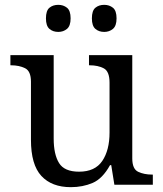

<svg xmlns="http://www.w3.org/2000/svg" viewBox="-20 -764 675 794"><path d="M273 10Q194 10 151 -36.5Q108 -83 108 -186V-426Q108 -470 83.5 -482Q59 -494 26 -494H23V-536H202V-191Q202 -126 224 -90Q246 -54 307 -54Q373 -54 403 -98.5Q433 -143 433 -216V-422Q433 -469 409 -481.5Q385 -494 351 -494H348V-536H527V-109Q527 -65 551.5 -53.5Q576 -42 609 -42H612V0H453L440 -81H435Q404 -25 363 -7.5Q322 10 273 10ZM411 -632Q389 -632 374.5 -644.5Q360 -657 360 -688Q360 -720 374.5 -732Q389 -744 411 -744Q432 -744 447 -732Q462 -720 462 -688Q462 -657 447 -644.5Q432 -632 411 -632ZM221 -632Q199 -632 184.5 -644.5Q170 -657 170 -688Q170 -720 184.5 -732Q199 -744 221 -744Q242 -744 257 -732Q272 -720 272 -688Q272 -657 257 -644.5Q242 -632 221 -632Z"/></svg>

Font: Noto Serif Grantha
Style: Regular
Weight: 400
Designer: Monotype Design Team
Foundry: Monotype Imaging Inc.
Version: Version 2.004; ttfautohint (v1.8.4.7-5d5b)